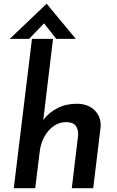

<svg xmlns="http://www.w3.org/2000/svg" viewBox="-20 -983 610 1003"><path d="M506 -328 505 -314 467 0H355L388 -275Q390 -308 375 -326.5Q360 -345 326 -345Q273 -345 234 -300.5Q195 -256 187 -187L164 0H52L147 -780H257L206 -356Q235 -395 280 -418Q325 -441 381 -441Q437 -441 471.5 -409.5Q506 -378 506 -328ZM274 -780 210 -861 132 -780H31L223 -963H224L376 -780Z"/></svg>

Font: Josefin Sans SemiBold
Style: Italic
Weight: 600
Italic angle: -7°
Designer: Santiago Orozco
Foundry: Typemade
Version: Version 2.000